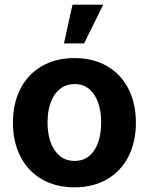

<svg xmlns="http://www.w3.org/2000/svg" viewBox="-20 -783 630 813"><path d="M34.8 -263.2Q34.8 -345.3 66.5 -407Q98.1 -468.8 157.2 -502.9Q216.2 -537.1 295.2 -537.1Q374.3 -537.1 433.4 -502.9Q492.5 -468.8 523.9 -407Q555.4 -345.3 555.4 -263.2Q555.4 -182.2 523.9 -120.2Q492.5 -58.2 433.4 -24Q374.3 10.2 295.2 10.2Q216.2 10.2 157.2 -24Q98.1 -58.2 66.5 -120.2Q34.8 -182.2 34.8 -263.2ZM408.4 -264.4Q408.4 -311.3 395.7 -348.1Q383 -385 357.8 -406Q332.6 -427 296.3 -427Q259.5 -427 233.5 -406Q207.6 -385 194.4 -348.4Q181.3 -311.9 181.3 -264.4Q181.3 -216.9 194.4 -180.2Q207.6 -143.6 233.5 -122.6Q259.5 -101.6 296.3 -101.6Q332.6 -101.6 357.8 -122.6Q383 -143.6 395.7 -180.5Q408.4 -217.4 408.4 -264.4ZM287 -763.1H417.1L336.1 -599.2H250.9Z"/></svg>

Font: Pretendard GOV Variable
Style: Regular
Weight: 400
Designer: Base glyphs from Inter by Rasmus Andersson; Hangul glyphs from Noto Sans CJK(Source Han Sans) by Jang Soo-young and Kang
Foundry: Kil Hyung-jin
Version: Version 1.307;Glyphs 3.2 (3192)